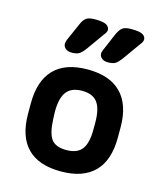

<svg xmlns="http://www.w3.org/2000/svg" viewBox="-96 -668 628 748"><g transform="rotate(15 218.5 -293.5)"><path d="M38 -216V-175Q38 -83 83.5 -36.5Q129 10 219 10Q308 10 354 -36.5Q400 -83 400 -175V-216Q400 -307 354 -354Q308 -401 219 -401Q129 -401 83.5 -354Q38 -307 38 -216ZM300 -209V-181Q300 -126 281 -101Q262 -76 218 -76Q175 -76 157.5 -99.5Q140 -123 138 -182L137 -209Q137 -264 156.5 -289.5Q176 -315 219 -315Q262 -315 281 -289.5Q300 -264 300 -209ZM195 -597Q172 -597 160.5 -589.5Q149 -582 140 -560L110 -492Q108 -487 107 -482.5Q106 -478 106 -475Q106 -464 115 -456Q124 -448 141 -448Q160 -448 170.5 -454.5Q181 -461 194 -479L244 -549Q254 -561 254 -569Q254 -582 241.5 -589.5Q229 -597 195 -597ZM341 -597Q318 -597 307 -589.5Q296 -582 286 -560L257 -492Q255 -487 253.5 -482.5Q252 -478 252 -475Q252 -464 261 -456Q270 -448 287 -448Q306 -448 316.5 -454.5Q327 -461 340 -479L390 -549Q400 -561 400 -570Q400 -582 388 -589.5Q376 -597 341 -597Z"/></g></svg>

Font: Beiruti SemiBold
Style: Regular
Weight: 600
Designer: Arlette Boutros
Foundry: Boutros
Version: Version 1.41